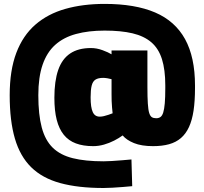

<svg xmlns="http://www.w3.org/2000/svg" viewBox="-20 -749 1043 984"><path d="M510.7 214.5Q380.4 214.5 288.6 189.3Q196.9 164.1 139.9 108.1Q82.9 52.1 56.3 -38.9Q29.7 -129.9 29.7 -261Q29.7 -388.3 63.5 -477.7Q97.3 -567.1 161.2 -622.6Q225.1 -678.1 315.1 -703.5Q405 -729 516.3 -729Q672.6 -729 775.1 -685Q877.5 -641 928.5 -548.4Q979.4 -455.8 979.4 -310.5V-297.6Q979.4 -231.8 972 -182.2Q964.5 -132.6 948.5 -97.9Q932.5 -63.1 907.3 -41.5Q882.1 -19.8 846.6 -9.9Q811.1 0 764.3 0Q705.1 0 666.6 -15.7Q628.1 -31.4 608.6 -54.9Q589.9 -41.2 565.2 -28.5Q540.5 -15.8 512.8 -7.9Q485 0 457.8 0Q406.3 0 368.8 -14.1Q331.3 -28.1 307 -58.1Q282.7 -88.1 270.7 -134.8Q258.7 -181.4 258.7 -247.7Q258.7 -333.7 278.3 -390.3Q298 -446.9 339.5 -474.8Q381 -502.8 445.8 -502.8Q475.7 -502.8 505.5 -491.8Q535.3 -480.8 551.7 -470.6V-490.2H735.5V-304Q735.5 -251 737.6 -218.7Q739.6 -186.4 744.6 -170.2Q749.6 -154 758.2 -148.5Q766.9 -143 780.5 -143Q793.3 -143 802.3 -149.3Q811.3 -155.7 816.6 -172.6Q821.9 -189.5 824.5 -219.7Q827.1 -249.9 827.1 -297.6V-311.5Q827.1 -391.5 810 -445.9Q792.8 -500.3 755.4 -532.4Q717.9 -564.4 659 -578.3Q600.1 -592.2 516.3 -592.2Q433.1 -592.2 369.4 -574.8Q305.7 -557.5 262.9 -519.1Q220.1 -480.7 198.3 -417.1Q176.4 -353.5 176.4 -261Q176.4 -161.7 193.9 -96Q211.3 -30.4 250 7.7Q288.8 45.7 352.9 61.7Q417 77.7 510.7 77.7Q527.5 77.7 552.8 76.2Q578 74.7 605.3 72.4Q632.6 70.2 653.7 68.2L657.6 205.1Q637.5 207.1 610.3 209.3Q583 211.5 556.5 213Q530.1 214.5 510.7 214.5ZM491.5 -151.2Q501 -151.2 512.2 -153.8Q523.5 -156.4 535.4 -160.5Q547.3 -164.6 557.2 -168.4Q555.7 -182.9 554.2 -198.7Q552.7 -214.6 552.2 -231.4Q551.7 -248.3 551.7 -265.6V-343.2Q543.7 -345.7 530.7 -347.8Q517.8 -349.9 509 -349.9Q482.9 -349.9 469.1 -340.8Q455.2 -331.8 449.8 -310Q444.4 -288.1 444.4 -250.4Q444.4 -224.1 447.1 -205.4Q449.8 -186.8 455.4 -174.7Q460.9 -162.7 469.9 -156.9Q478.8 -151.2 491.5 -151.2Z"/></svg>

Font: Titillium Web SemiBold
Style: Regular
Weight: 600
Designer: Mohamed Gaber, Accademia di Belle Arti di Urbino
Foundry: Kief Type Foundry, Accademia di Belle Arti di Urbino
Version: Version 3.000; ttfautohint (v1.8.4)